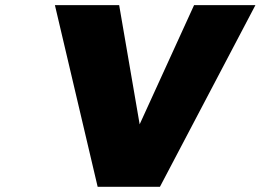

<svg xmlns="http://www.w3.org/2000/svg" viewBox="-20 -721 1006 741"><path d="M191.9 -701.2H439.9L519 -241.2L729 -701.2H965.8L597.2 0H356.9Z"/></svg>

Font: Trueno Black
Style: Italic
Weight: 900
Designer: Julieta Ulanovsky
Foundry: Julieta Ulanovsky
Version: Version 3.001b | FøM Fix